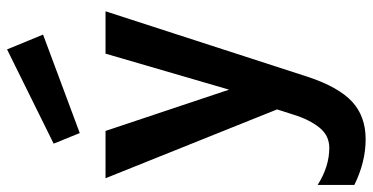

<svg xmlns="http://www.w3.org/2000/svg" viewBox="-276 -529 1056 544"><g transform="rotate(-90 252.0 -257.0)"><path d="M117 -633 384 -765 426 -663 147 -559ZM0 115Q52 148 105 148Q140 148 162.5 120Q185 92 199 47L214 0L19 -486H153L270 -136L372 -486H492L306 88Q277 175 235.5 213Q194 251 129.5 251Q65 251 0 219Z"/></g></svg>

Font: Karmilla
Style: Bold
Weight: 700
Designer: Jonathan Pinhorn
Version: Version 1.000